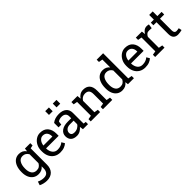

<svg xmlns="http://www.w3.org/2000/svg" viewBox="240 -2129 3708 3708"><g transform="rotate(-45 2094.5 -274.5)"><path d="M268.1 213.4Q230 213.4 185.5 202.9Q141.1 192.4 107.4 174.3L132.3 99.6Q159.2 113.8 195.8 123Q232.4 132.3 267.1 132.3Q331.5 132.3 361.6 96.2Q391.6 60.1 391.6 -6.8V-57.1Q338.9 10.3 246.6 10.3Q182.1 10.3 135.3 -21.7Q88.4 -53.7 63.2 -111.1Q38.1 -168.5 38.1 -244.1V-254.4Q38.1 -339.4 63.2 -403.3Q88.4 -467.3 135.3 -502.7Q182.1 -538.1 247.6 -538.1Q345.7 -538.1 397.9 -461.9L406.7 -528.3H553.2V-466.8L487.8 -452.6V-6.8Q487.8 95.7 430.7 154.5Q373.5 213.4 268.1 213.4ZM270.5 -67.9Q314 -67.9 343.3 -87.6Q372.6 -107.4 391.6 -143.6V-386.7Q373 -420.4 343.3 -440.2Q313.5 -460 271.5 -460Q202.6 -460 168.5 -402.3Q134.3 -344.7 134.3 -254.4V-244.1Q134.3 -164.6 168 -116.2Q201.7 -67.9 270.5 -67.9Z M839.4 10.3Q766.1 10.3 711.9 -23.2Q657.7 -56.6 628.2 -116.2Q598.6 -175.8 598.6 -253.9V-275.4Q598.6 -350.6 629.6 -409.9Q660.6 -469.2 712.2 -503.7Q763.7 -538.1 824.7 -538.1Q931.2 -538.1 986.1 -473.6Q1041 -409.2 1041 -301.8V-241.7H698.2L696.8 -239.3Q698.2 -163.1 735.4 -114Q772.5 -64.9 839.4 -64.9Q888.2 -64.9 925 -78.9Q961.9 -92.8 988.8 -117.2L1026.4 -54.7Q998 -27.3 951.4 -8.5Q904.8 10.3 839.4 10.3ZM701.2 -316.9H944.8V-329.6Q944.8 -386.2 914.6 -424.3Q884.3 -462.4 824.7 -462.4Q776.4 -462.4 742.2 -421.6Q708 -380.9 700.2 -319.3Z M1293.9 10.3Q1211.4 10.3 1168.5 -30Q1125.5 -70.3 1125.5 -143.6Q1125.5 -218.8 1187 -264.4Q1248.5 -310.1 1357.9 -310.1H1452.1V-361.8Q1452.1 -409.7 1423.1 -436Q1394 -462.4 1341.3 -462.4Q1308.1 -462.4 1283.7 -454.3Q1259.3 -446.3 1239.3 -432.1L1229 -358.4H1154.8V-479.5Q1226.6 -538.1 1342.8 -538.1Q1439 -538.1 1493.7 -492.2Q1548.3 -446.3 1548.3 -360.8V-106.4Q1548.3 -96.2 1548.6 -86.4Q1548.8 -76.7 1549.8 -66.9L1601.1 -61.5V0H1462.9Q1454.6 -40 1452.6 -72.8Q1424.8 -37.1 1383.1 -13.4Q1341.3 10.3 1293.9 10.3ZM1308.1 -70.3Q1356 -70.3 1395.5 -93.3Q1435.1 -116.2 1452.1 -148.4V-244.1H1354.5Q1288.1 -244.1 1254.9 -212.4Q1221.7 -180.7 1221.7 -141.6Q1221.7 -70.3 1308.1 -70.3ZM1400.4 -658.7V-761.7H1501.5V-658.7ZM1193.8 -658.7V-761.7H1294.9V-658.7Z M1675.8 0V-61.5L1755.4 -75.2V-452.6L1675.8 -466.3V-528.3H1841.3L1848.1 -449.7Q1874.5 -491.7 1914.3 -514.9Q1954.1 -538.1 2004.9 -538.1Q2090.3 -538.1 2137.2 -488Q2184.1 -438 2184.1 -333.5V-75.2L2263.7 -61.5V0H2008.3V-61.5L2087.9 -75.2V-331.5Q2087.9 -401.4 2060.3 -430.7Q2032.7 -460 1976.1 -460Q1934.6 -460 1902.6 -439.9Q1870.6 -419.9 1851.6 -385.3V-75.2L1931.2 -61.5V0Z M2534.2 10.3Q2469.7 10.3 2423.6 -21.7Q2377.4 -53.7 2353 -110.8Q2328.6 -168 2328.6 -244.1V-254.4Q2328.6 -339.4 2353 -403.3Q2377.4 -467.3 2423.8 -502.7Q2470.2 -538.1 2535.2 -538.1Q2582 -538.1 2617.9 -520.8Q2653.8 -503.4 2679.2 -470.7V-686L2599.6 -699.7V-761.7H2775.4V-75.2L2855 -61.5V0H2691.9L2684.1 -63Q2631.3 10.3 2534.2 10.3ZM2558.6 -67.9Q2601.6 -67.9 2630.9 -87.4Q2660.2 -106.9 2679.2 -142.6V-387.7Q2660.6 -420.9 2630.9 -440.4Q2601.1 -460 2559.6 -460Q2490.7 -460 2457.8 -402.8Q2424.8 -345.7 2424.8 -254.4V-244.1Q2424.8 -164.6 2457.5 -116.2Q2490.2 -67.9 2558.6 -67.9Z M3159.7 10.3Q3086.4 10.3 3032.2 -23.2Q2978 -56.6 2948.5 -116.2Q2918.9 -175.8 2918.9 -253.9V-275.4Q2918.9 -350.6 2950 -409.9Q2981 -469.2 3032.5 -503.7Q3084 -538.1 3145 -538.1Q3251.5 -538.1 3306.4 -473.6Q3361.3 -409.2 3361.3 -301.8V-241.7H3018.6L3017.1 -239.3Q3018.6 -163.1 3055.7 -114Q3092.8 -64.9 3159.7 -64.9Q3208.5 -64.9 3245.4 -78.9Q3282.2 -92.8 3309.1 -117.2L3346.7 -54.7Q3318.4 -27.3 3271.7 -8.5Q3225.1 10.3 3159.7 10.3ZM3021.5 -316.9H3265.1V-329.6Q3265.1 -386.2 3234.9 -424.3Q3204.6 -462.4 3145 -462.4Q3096.7 -462.4 3062.5 -421.6Q3028.3 -380.9 3020.5 -319.3Z M3435.1 0V-61.5L3514.6 -75.2V-452.6L3435.1 -466.3V-528.3H3600.6L3608.9 -460.9L3609.9 -451.7Q3632.3 -492.2 3665.3 -515.1Q3698.2 -538.1 3740.7 -538.1Q3755.9 -538.1 3771.7 -535.4Q3787.6 -532.7 3794.4 -530.3L3781.7 -440.9L3714.8 -444.8Q3676.8 -447.3 3650.9 -427.5Q3625 -407.7 3610.8 -374.5V-75.2L3690.4 -61.5V0Z M4055.2 8.3Q3996.6 8.3 3962.2 -26.1Q3927.7 -60.5 3927.7 -136.2V-457H3844.2V-528.3H3927.7V-655.8H4023.9V-528.3H4138.7V-457H4023.9V-136.2Q4023.9 -98.1 4039.1 -80.1Q4054.2 -62 4079.6 -62Q4096.7 -62 4117.7 -65.2Q4138.7 -68.4 4150.4 -70.8L4163.6 -7.8Q4142.6 -1.5 4112.1 3.4Q4081.5 8.3 4055.2 8.3Z"/></g></svg>

Font: Roboto Slab
Style: Regular
Weight: 400
Designer: Google
Version: Version 2.000; ttfautohint (v1.8.1.43-b0c9)